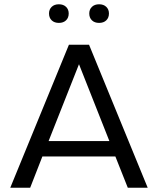

<svg xmlns="http://www.w3.org/2000/svg" viewBox="-20 -877 739 897"><path d="M577 0 519 -146H178L121 0H28L302 -668H396L670 0ZM349 -577 207 -218H491ZM255 -770Q234 -770 221.5 -782Q209 -794 209 -814Q209 -833 221.5 -845Q234 -857 255 -857Q276 -857 288.5 -845Q301 -833 301 -814Q301 -794 288.5 -782Q276 -770 255 -770ZM443 -770Q422 -770 409.5 -782Q397 -794 397 -814Q397 -833 409.5 -845Q422 -857 443 -857Q464 -857 476.5 -845Q489 -833 489 -814Q489 -794 476.5 -782Q464 -770 443 -770Z"/></svg>

Font: Celebes
Style: Regular
Weight: 400
Designer: Anugrah Pasau
Foundry: Lafontype
Version: Version 1.000; ttfautohint (v1.8.4)